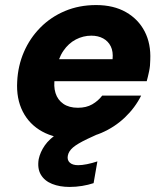

<svg xmlns="http://www.w3.org/2000/svg" viewBox="-20 -536 654 759"><path d="M268 12Q198 12 147 -16Q96 -44 70 -95Q44 -146 48 -214Q51 -276 74.5 -330.5Q98 -385 139.5 -427Q181 -469 237 -492.5Q293 -516 360 -516Q429 -516 478 -488Q527 -460 552 -411.5Q577 -363 574 -299Q574 -276 569.5 -254.5Q565 -233 560 -215H152L168 -302H425Q428 -332 418 -352.5Q408 -373 388 -384Q368 -395 341 -395Q309 -395 280 -380Q251 -365 230.5 -335Q210 -305 202 -259L197 -229Q191 -195 199.5 -168Q208 -141 230.5 -125.5Q253 -110 288 -110Q321 -110 344.5 -123.5Q368 -137 384 -158H538Q514 -110 473.5 -71.5Q433 -33 380.5 -10.5Q328 12 268 12ZM255 203Q216 203 186 191Q156 179 141.5 154.5Q127 130 133 93Q139 65 157 39Q175 13 212 -11.5Q249 -36 312 -61L358 -80L378 -11L326 13Q286 32 268.5 47Q251 62 248 80Q245 97 256 107Q267 117 289 117Q304 117 324 113Q344 109 365 102L350 188Q329 195 304.5 199Q280 203 255 203Z"/></svg>

Font: DM Sans Black
Style: Italic
Weight: 900
Italic angle: -10°
Designer: Colophon Foundry, Jonny Pinhorn
Foundry: Colophon Foundry
Version: Version 4.004;gftools[0.9.30]